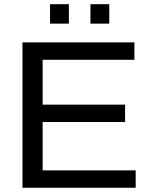

<svg xmlns="http://www.w3.org/2000/svg" viewBox="-20 -886 717 906"><path d="M86.1 0V-686H614.2V-603.9H181.2V-392.2H570.2V-310.2H181.2V-82.1H620.2V0ZM216.2 -774.5V-866.2H305V-774.5ZM406.8 -774.5V-866.2H495.6V-774.5Z"/></svg>

Font: Archivo SemiBold
Style: Regular
Weight: 600
Designer: Hector Gatti
Foundry: Omnibus-Type
Version: Version 2.001